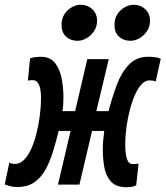

<svg xmlns="http://www.w3.org/2000/svg" viewBox="-71 -774 694 805"><path d="M459 11Q415 11 393.5 -13.5Q372 -38 366 -74.5Q360 -111 360 -148Q360 -170 362 -188Q364 -206 366 -225H315L262 0H172L225 -225H175Q164 -180 151 -138Q138 -96 119.5 -62.5Q101 -29 72.5 -9.5Q44 10 2 10Q-11 10 -22 8Q-33 6 -51 -1L-32 -92Q-27 -89 -21.5 -88Q-16 -87 -6 -87Q13 -87 30 -104Q47 -121 60 -150Q73 -179 82 -215Q91 -251 96 -289.5Q101 -328 101 -364Q101 -386 97.5 -402.5Q94 -419 86.5 -428.5Q79 -438 66 -438Q60 -438 55.5 -437.5Q51 -437 46 -436L55 -529Q69 -534 79 -535Q89 -536 99 -536Q140 -536 160.5 -509Q181 -482 188 -442.5Q195 -403 195 -364Q195 -348 194 -334Q193 -320 191 -308H244L295 -526H385L333 -308H384Q399 -365 418.5 -417.5Q438 -470 469.5 -503Q501 -536 550 -536Q564 -536 577 -534.5Q590 -533 603 -528L582 -433Q571 -437 556 -437Q538 -437 522.5 -420.5Q507 -404 494.5 -375.5Q482 -347 473 -312Q464 -277 459 -239.5Q454 -202 454 -168Q454 -144 457 -125.5Q460 -107 466.5 -96.5Q473 -86 484 -86Q493 -86 497 -86.5Q501 -87 510 -88L500 3Q492 7 482.5 9Q473 11 459 11ZM254 -603Q225 -603 206 -620.5Q187 -638 187 -669Q187 -707 212.5 -730.5Q238 -754 268 -754Q296 -754 316 -735.5Q336 -717 336 -687Q336 -662 323 -643Q310 -624 291.5 -613.5Q273 -603 254 -603ZM476 -603Q447 -603 428 -620.5Q409 -638 409 -669Q409 -707 434.5 -730.5Q460 -754 490 -754Q518 -754 538 -735.5Q558 -717 558 -687Q558 -662 545 -643Q532 -624 513.5 -613.5Q495 -603 476 -603Z"/></svg>

Font: Ubuntu Sans Mono
Style: Italic
Weight: 400
Italic angle: -13.5°
Monospace: yes
Designer: Dalton Maag Ltd
Foundry: Dalton Maag Ltd
Version: Version 1.006